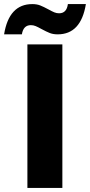

<svg xmlns="http://www.w3.org/2000/svg" viewBox="-72 -919 440 939"><path d="M233 -702V0H62V-702ZM86 -899Q108 -899 124.5 -892.5Q141 -886 165 -873Q183 -863 194 -858.5Q205 -854 217 -854Q254 -854 260 -899H348Q324 -751 210 -751Q188 -751 171.5 -757.5Q155 -764 131 -777Q113 -787 102 -791.5Q91 -796 79 -796Q42 -796 35 -751H-52Q-28 -899 86 -899Z"/></svg>

Font: Poppins A&M
Style: Bold-A&M
Weight: 700
Designer: Ninad Kale (Devanagari), Jonny Pinhorn (Latin)
Foundry: Indian Type Foundry
Version: 4.004